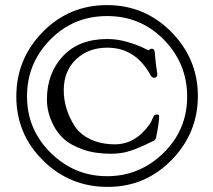

<svg xmlns="http://www.w3.org/2000/svg" viewBox="-20 -712 836 753"><path d="M402 21Q254 21 149 -82.5Q44 -186 44 -333.5Q44 -481 147.5 -586.5Q251 -692 399.5 -692Q548 -692 652 -586.5Q756 -481 756 -335.5Q756 -190 653 -84.5Q550 21 402 21ZM400 -649Q268 -649 177 -556.5Q86 -464 86 -334Q86 -204 179 -112.5Q272 -21 400 -21Q528 -21 621 -112Q714 -203 714 -333Q714 -463 623 -556Q532 -649 400 -649ZM164 -322Q164 -424 226.5 -491.5Q289 -559 401 -559Q439 -559 477.5 -548Q516 -537 538.5 -526Q561 -515 562.5 -515Q564 -515 567 -518Q570 -521 574.5 -521Q579 -521 582 -519Q585 -517 586.5 -510Q588 -503 588 -496Q591 -460 594 -442Q597 -424 597 -422Q597 -407 584 -407Q576 -407 570 -418Q511 -525 401 -525Q326 -525 278 -479Q230 -433 230 -358Q230 -288 270 -222Q290 -188 332 -167Q374 -146 431 -146Q511 -146 567 -225Q573 -234 577.5 -245Q582 -256 585 -259.5Q588 -263 597 -263Q604 -263 604 -255Q604 -230 592 -172Q590 -162 579 -158Q497 -117 455 -112Q436 -109 415 -109Q352 -109 304.5 -126Q257 -143 231 -166.5Q205 -190 189 -222Q164 -271 164 -322Z"/></svg>

Font: Sorts Mill Goudy
Style: Italic
Weight: 400
Italic angle: -7.40001°
Version: Version 003.101